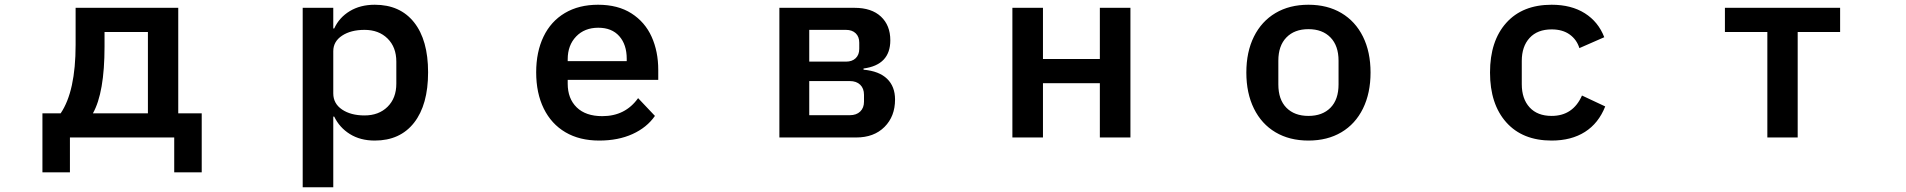

<svg xmlns="http://www.w3.org/2000/svg" viewBox="-20 -580 8040 810"><path d="M159 147V-102H236Q299 -195 299 -391V-547H732V-102H831V147H715V0H275V147ZM604 -102V-445H421V-384Q421 -189 372 -102Z M1257 210V-547H1386V-460H1390Q1411 -506 1455.5 -533Q1500 -560 1561 -560Q1668 -560 1727 -485.5Q1786 -411 1786 -275Q1786 -138 1727 -62.5Q1668 13 1561 13Q1500 13 1456 -14.5Q1412 -42 1390 -88H1386V210ZM1652 -227V-320Q1652 -381 1615 -417.5Q1578 -454 1518 -454Q1460 -454 1423 -429.5Q1386 -405 1386 -364V-186Q1386 -143 1423 -118Q1460 -93 1518 -93Q1578 -93 1615 -129.5Q1652 -166 1652 -227Z M2242 -275Q2242 -361 2273 -425.5Q2304 -490 2363 -525Q2422 -560 2503 -560Q2587 -560 2644 -523.5Q2701 -487 2729 -425Q2757 -363 2757 -285V-243H2375V-227Q2375 -164 2413 -127Q2451 -90 2521 -90Q2618 -90 2672 -166L2743 -91Q2709 -42 2648.5 -14.5Q2588 13 2508 13Q2425 13 2365.5 -22Q2306 -57 2274 -122Q2242 -187 2242 -275ZM2375 -330V-322H2624V-332Q2624 -392 2592.5 -427.5Q2561 -463 2504 -463Q2446 -463 2410.5 -426Q2375 -389 2375 -330Z M3268 0V-547H3585Q3657 -547 3696.5 -510Q3736 -473 3736 -410Q3736 -306 3623 -291V-286Q3689 -280 3722.5 -247.5Q3756 -215 3756 -160Q3756 -89 3711.5 -44.5Q3667 0 3592 0ZM3549 -320Q3575 -320 3590 -334.5Q3605 -349 3605 -374V-400Q3605 -425 3590 -439.5Q3575 -454 3549 -454H3394V-320ZM3565 -94Q3593 -94 3609 -109.5Q3625 -125 3625 -151V-180Q3625 -207 3609 -222.5Q3593 -238 3565 -238H3394V-94Z M4380 0H4251V-547H4380V-331H4620V-547H4749V0H4620V-229H4380Z M5238 -274Q5238 -361 5270 -425.5Q5302 -490 5361 -525Q5420 -560 5500 -560Q5580 -560 5639 -525Q5698 -490 5730 -425.5Q5762 -361 5762 -274Q5762 -187 5730 -122Q5698 -57 5639 -22Q5580 13 5500 13Q5420 13 5361 -22Q5302 -57 5270 -122Q5238 -187 5238 -274ZM5627 -224V-324Q5627 -387 5593 -422Q5559 -457 5500 -457Q5441 -457 5407 -422Q5373 -387 5373 -324V-224Q5373 -160 5407 -125.5Q5441 -91 5500 -91Q5559 -91 5593 -125.5Q5627 -160 5627 -224Z M6266 -274Q6266 -407 6334.5 -483.5Q6403 -560 6526 -560Q6609 -560 6666 -524Q6723 -488 6748 -423L6643 -377Q6632 -413 6602 -434.5Q6572 -456 6526 -456Q6466 -456 6433 -420Q6400 -384 6400 -323V-225Q6400 -163 6433 -127Q6466 -91 6526 -91Q6616 -91 6654 -177L6752 -131Q6724 -60 6666.5 -23.5Q6609 13 6526 13Q6403 13 6334.5 -64Q6266 -141 6266 -274Z M7564 0H7436V-445H7257V-547H7743V-445H7564Z"/></svg>

Font: IBM Plex Sans JP SemiBold
Style: Regular
Weight: 600
Designer: Mike Abbink; Paul van der Laan; Pieter van Rosmalen; Wujin Sim; Yejin Wi; Jinhee Kim; Boomi Park; Yona Kim; Kichan Ma
Foundry: Sandoll Inc.
Version: Version 1.001